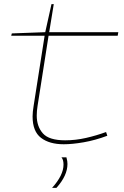

<svg xmlns="http://www.w3.org/2000/svg" viewBox="-20 -685 596 925"><path d="M491 -49 497 -31Q438 -9 383 0.5Q328 10 287 10Q218 10 177.5 -21Q137 -52 137 -124Q137 -145 142 -175L195 -513H34L37 -524L198 -530L228 -665H239L217 -530H550L547 -513H214L161 -175Q159 -163 158 -151Q157 -139 157 -128Q157 -76 186.5 -42.5Q216 -9 294 -9Q344 -9 394.5 -20.5Q445 -32 491 -49ZM276 73H300Q303 84 304 91Q305 98 305 105Q305 161 252 220H231Q286 159 286 108Q286 84 276 73Z"/></svg>

Font: Georama ExtraExtended Thin
Style: Italic
Weight: 100
Width: 8
Italic angle: -9°
Designer: Jean-Baptiste Levee
Foundry: Production Type
Version: Version 1.000